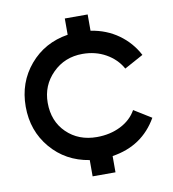

<svg xmlns="http://www.w3.org/2000/svg" viewBox="-81 -781 777 860"><g transform="rotate(-10 307.5 -351.0)"><path d="M501 -253 580 -204Q513 -87 375 -66V8H271V-66Q164 -83 97 -162Q30 -241 30 -351Q30 -461 97 -540Q164 -619 271 -636V-710H375V-636Q446 -625 500 -586.5Q554 -548 585 -489L499 -442Q474 -487 427 -513.5Q380 -540 321 -540Q240 -540 185 -485Q130 -430 130 -351Q130 -267 184 -214.5Q238 -162 321 -162Q381 -162 429 -186Q477 -210 501 -253Z"/></g></svg>

Font: Edgecutting Lite Sharp
Style: Medium
Weight: 500
Designer: RandomMaerks (Nguyen Gia Bao)
Version: Version 1.0